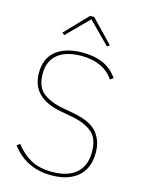

<svg xmlns="http://www.w3.org/2000/svg" viewBox="-136 -1002 819 1094"><g transform="rotate(15 273.5 -455.5)"><path d="M256 -923H280L408 -790L394 -779L268 -906L142 -779L128 -790ZM276 12Q128 12 42 -102L60 -115Q100 -63 150.5 -35.5Q201 -8 276 -8Q368 -8 417.5 -51Q467 -94 467 -176Q467 -256 424 -291.5Q381 -327 306 -341L236 -354Q58 -387 58 -534Q58 -621 114.5 -665.5Q171 -710 271 -710Q413 -710 477 -615L459 -602Q398 -690 269 -690Q179 -690 129.5 -650.5Q80 -611 80 -534Q80 -459 123 -424Q166 -389 242 -375L312 -362Q411 -343 450 -295.5Q489 -248 489 -178Q489 -85 432.5 -36.5Q376 12 276 12Z"/></g></svg>

Font: IBM Plex Sans Thin
Style: Regular
Weight: 100
Designer: Mike Abbink, Paul van der Laan, Pieter van Rosmalen
Foundry: Bold Monday
Version: Version 3.0